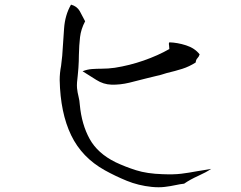

<svg xmlns="http://www.w3.org/2000/svg" viewBox="-20 -792 1040 830"><path d="M893 -62Q871 -47 836.5 -31.5Q802 -16 776 2Q767 3 758 4.5Q749 6 740 8Q717 13 692 16Q667 19 636 16Q578 10 528 -10.5Q478 -31 433 -56Q334 -111 287.5 -207.5Q241 -304 238 -446Q238 -461 239.5 -476.5Q241 -492 244 -507Q245 -518 246.5 -529Q248 -540 249 -551Q253 -610 257 -668.5Q261 -727 287 -772Q313 -765 325 -743.5Q337 -722 348 -700Q330 -666 326 -631.5Q322 -597 321 -554Q321 -541 320.5 -527.5Q320 -514 319 -499Q318 -490 317.5 -481.5Q317 -473 316 -465Q314 -450 313 -436Q312 -422 313 -411Q315 -392 319.5 -374.5Q324 -357 325 -339Q333 -254 367.5 -191.5Q402 -129 479 -91Q521 -71 568.5 -56Q616 -41 683 -39Q731 -37 763.5 -41Q796 -45 833 -52Q846 -54 861 -56.5Q876 -59 893 -62ZM843 -557Q840 -547 833.5 -540.5Q827 -534 826 -522Q798 -504 768 -494.5Q738 -485 700 -476Q689 -473 680.5 -470Q672 -467 657 -464Q648 -462 636.5 -459Q625 -456 612 -453Q579 -444 539 -434.5Q499 -425 462 -426Q427 -427 396.5 -446.5Q366 -466 337 -484Q357 -492 377.5 -493.5Q398 -495 419 -495Q433 -495 447.5 -496Q462 -497 476 -499Q540 -509 601.5 -530.5Q663 -552 712 -580Q712 -584 711.5 -587.5Q711 -591 711 -594Q710 -598 710 -602Q710 -606 712 -609Q747 -608 784.5 -596Q822 -584 843 -557Z"/></svg>

Font: Yuji Mai
Style: Regular
Weight: 400
Designer: Kataoka Yuji
Foundry: Kinuta Font Factory
Version: Version 3.002